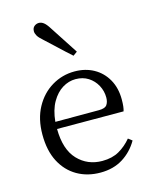

<svg xmlns="http://www.w3.org/2000/svg" viewBox="-123 -900 795 996"><g transform="rotate(-15 274.5 -402.5)"><path d="M335 -624 313 -608Q278 -639 246 -669.5Q214 -700 183 -728Q161 -747 154 -760Q147 -773 147 -783Q147 -801 158 -810Q169 -819 183 -819Q196 -819 208.5 -809.5Q221 -800 236 -776ZM133 -301H367Q400 -301 410.5 -316Q421 -331 421 -355Q421 -390 404.5 -420.5Q388 -451 359 -469.5Q330 -488 291 -488Q254 -488 220.5 -467.5Q187 -447 163 -405.5Q139 -364 133 -301ZM489 -262 132 -263Q133 -152 185.5 -97Q238 -42 317 -42Q370 -42 407.5 -63.5Q445 -85 474 -120L495 -104Q464 -50 413 -18Q362 14 292 14Q222 14 167.5 -17.5Q113 -49 82 -108.5Q51 -168 51 -254Q51 -338 84.5 -399.5Q118 -461 174 -494.5Q230 -528 296 -528Q354 -528 399 -503Q444 -478 470 -432Q496 -386 496 -324Q496 -283 489 -262Z"/></g></svg>

Font: Shippori Mincho TTF
Style: Regular
Weight: 400
Version: Version 2.100